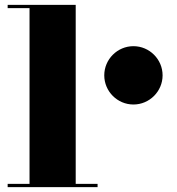

<svg xmlns="http://www.w3.org/2000/svg" viewBox="-20 -770 728 790"><path d="M11.5 -13.5V0H381.5V-13.5H291.5V-750H11.5V-736.5H101.5V-13.5ZM409 -460C409 -394 463 -340 529 -340C595 -340 649 -394 649 -460C649 -526 595 -580 529 -580C463 -580 409 -526 409 -460Z"/></svg>

Font: Bodoni* 16pt Fatface
Style: Regular
Weight: 900
Version: Version 2.3